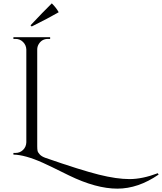

<svg xmlns="http://www.w3.org/2000/svg" viewBox="-20 -922 966 1145"><path d="M169 -764 162 -771Q239 -853 289 -902Q316 -875 330 -849Q266 -812 169 -764ZM250 19Q463 93 569.5 119.5Q676 146 752.5 146Q829 146 921 111L926 119Q804 203 680 203Q553 203 391 124Q266 62 236 49Q129 1 60 0V-10H73Q99 -10 117.5 -28Q136 -46 137 -73V-627Q136 -653 117.5 -671.5Q99 -690 73 -690H60V-700H279V-690H266Q230 -690 211 -659Q202 -644 202 -627V-50Q202 -32 204 -22.5Q206 -13 217 -1Q228 11 250 19Z"/></svg>

Font: Cinzel Decorative
Style: Regular
Weight: 400
Designer: Natanael Gama
Version: Version 1.001;PS 001.001;hotconv 1.0.56;makeotf.lib2.0.21325